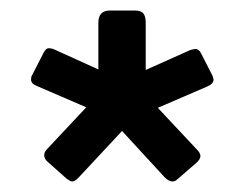

<svg xmlns="http://www.w3.org/2000/svg" viewBox="-20 -730 465 365"><path d="M308 -385Q301 -385 293 -393L212 -481L129 -392Q122 -385 117 -385Q114 -385 107 -390L71 -422Q64 -428 64 -435Q64 -441 69 -446L144 -526L49 -567Q39 -571 39 -579Q39 -584 41 -587L63 -630Q67 -637 70.5 -638Q74 -639 81 -637L167 -598V-687Q167 -710 189 -710H236Q248 -710 252.5 -704.5Q257 -699 257 -687V-597L342 -635L351 -637Q358 -637 362 -629L384 -586Q386 -580 386 -579Q386 -571 375 -566L280 -525L355 -445Q361 -439 361 -433Q361 -428 354 -421L317 -389Q313 -385 308 -385Z"/></svg>

Font: Mitr
Style: Regular
Weight: 400
Designer: Thanarat Vachiruckul
Foundry: Cadson Demak
Version: Version 1.003